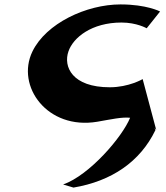

<svg xmlns="http://www.w3.org/2000/svg" viewBox="-20 -552 751 869"><path d="M477 -157C307 -157 265.3 -250 290 -320C311.5 -382 394.9 -450 529.9 -450C598.9 -450 643.9 -424 643.9 -424L704.5 -500C704.5 -500 644.4 -532 525.4 -532C370.4 -532 188.2 -446 126.8 -319C50.8 -162 194.3 37 420.2 -1C483.8 -12 531.5 -23 568.9 -19C533.6 68 385.1 241 265.7 283L312.6 297C485 268 614.5 180 683.3 37C681.8 34 681.3 31 679.7 28C684.1 32 686.6 35 687.3 37L625.7 -194C625.7 -194 563 -157 477 -157ZM687.3 37Z"/></svg>

Font: Hussar Milosc
Style: Obl
Weight: 700
Foundry: Cannot Into Space Fonts
Version: Version 1.02